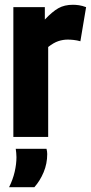

<svg xmlns="http://www.w3.org/2000/svg" viewBox="-20 -574 383 805"><path d="M168 -544V-492Q199 -525 224.5 -539.5Q250 -554 286 -554Q298 -554 311.5 -552Q325 -550 341 -544L317 -401Q303 -405 289 -406.5Q275 -408 264 -408Q244 -408 224.5 -401.5Q205 -395 182 -377V0H36V-544ZM18 211Q34 179 41.5 146.5Q49 114 49 85Q49 75 48 66.5Q47 58 46 50H175Q178 61 178 72Q178 112 163 148Q148 184 124 211Z"/></svg>

Font: Georama SemiCondensed
Style: Bold
Weight: 700
Width: 4
Designer: Jean-Baptiste Levee
Foundry: Production Type
Version: Version 1.000